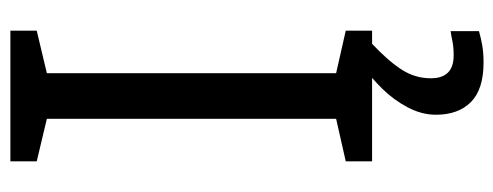

<svg xmlns="http://www.w3.org/2000/svg" viewBox="-318 -436 974 379"><g transform="rotate(-90 169.5 -247.0)"><path d="M40 -662V-714H298V-662L214 -642V-71L298 -52V0H40V-52L124 -71V-642ZM204 116Q204 161 249 161Q266 161 277.5 158.5Q289 156 297 155V211Q283 215 268.5 217.5Q254 220 235 220Q182 220 157 195Q132 170 132 126Q132 98 146.5 70.5Q161 43 182.5 21Q204 -1 224 -15L272 0Q238 32 221 58.5Q204 85 204 116Z"/></g></svg>

Font: BC Sans
Style: Regular
Weight: 400
Designer: Monotype Design Team
Province of B.C.
Foundry: Monotype Imaging Inc.
Version: Version 2.000;GOOG;noto-source:20170915:90ef993387c0